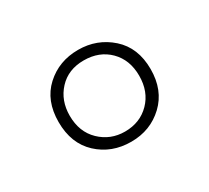

<svg xmlns="http://www.w3.org/2000/svg" viewBox="-66 -874 490 450"><g transform="rotate(-30 179.5 -649.5)"><path d="M180 -525Q127 -525 91 -558.5Q55 -592 55 -650Q55 -708 91 -741Q127 -774 179 -774Q230 -774 267 -741Q304 -708 304 -650Q304 -593 268 -559Q232 -525 180 -525ZM179 -553Q220 -553 246.5 -580Q273 -607 273 -650Q273 -693 246.5 -719.5Q220 -746 178 -746Q136 -746 110.5 -718.5Q85 -691 85 -650Q85 -606 112.5 -579.5Q140 -553 179 -553Z"/></g></svg>

Font: Noto Sans Tamil UI ExtraCondensed ExtraLight
Style: Regular
Weight: 200
Width: 2
Designer: Jelle Bosma - Monotype Design Team
Foundry: Monotype Imaging Inc.
Version: Version 2.004; ttfautohint (v1.8.4.7-5d5b)